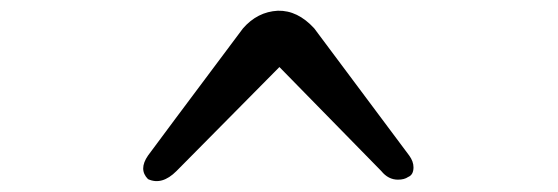

<svg xmlns="http://www.w3.org/2000/svg" viewBox="-20 -846 1040 358"><path d="M256 -556Q269 -574 433 -793Q460 -824 498 -826Q535 -827 566 -793L743 -556Q751 -545 751 -534Q751 -520 741 -516Q734 -511 722 -511Q704 -511 691 -527L501 -721L309 -527Q282 -500 256 -512Q247 -521 247 -532Q247 -543 256 -556Z"/></svg>

Font: Gugi Cyrillic
Style: Regular
Weight: 400
Foundry: TAE System & Typefaces Co.
Version: Version 3.10 September 15, 2020